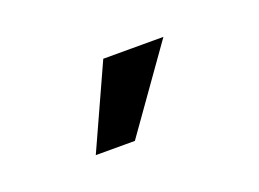

<svg xmlns="http://www.w3.org/2000/svg" viewBox="-37 -726 324 240"><g transform="rotate(-20 125.0 -606.0)"><path d="M60 -551 110 -661H190L112 -551Z"/></g></svg>

Font: Ojuju SemiBold
Style: Regular
Weight: 600
Designer: Chisaokwu Joboson, Mirko Velimirovic
Foundry: Udi Foundry
Version: Version 1.000